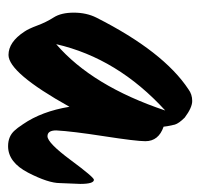

<svg xmlns="http://www.w3.org/2000/svg" viewBox="-30 -488 484 463"><g transform="rotate(90 211.5 -256.0)"><path d="M112 -35Q81 -35 56 -73Q49 -83 41 -104.5Q33 -126 21.5 -144Q10 -162 10 -192.5Q10 -223 22 -247Q104 -409 195 -469Q207 -478 223 -478Q239 -478 263 -460Q277 -446 280 -436Q285 -414 285 -409Q320 -397 320 -365Q320 -343 308 -265.5Q296 -188 294 -150Q294 -129 308 -129Q324 -129 365.5 -185Q407 -241 413 -241Q423 -241 423 -208L421 -159Q421 -131 396 -82.5Q371 -34 332 -34Q308 -34 294 -50Q289 -55 279 -70Q248 -115 237 -182Q155 -35 112 -35ZM86 -150Q187 -237 246 -413Q120 -298 86 -150Z"/></g></svg>

Font: Zhi Mang Xing
Style: Regular
Weight: 400
Designer: ZhongQi
Foundry: ZhongQi
Version: Version 2.001